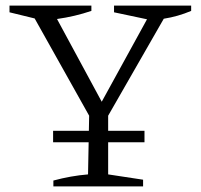

<svg xmlns="http://www.w3.org/2000/svg" viewBox="-20 -667 718 687"><path d="M171 0V-21Q234 -38 295 -43L299 -253L104 -601L14 -623V-647H307V-628Q248 -608 184 -599L344 -303L506 -598L388 -623V-647H664V-628Q617 -608 566 -600L367 -253V-43L492 -24V0ZM170 -199H497V-158H170Z"/></svg>

Font: Piazzolla Light
Style: Regular
Weight: 300
Designer: Juan Pablo del Peral
Foundry: Huerta Tipografica
Version: Version 1.330